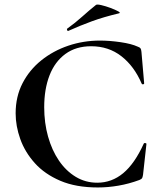

<svg xmlns="http://www.w3.org/2000/svg" viewBox="-20 -815 709 847"><path d="M421 -636Q463 -636 511.5 -629Q560 -622 588 -609Q597 -606 600 -601.5Q603 -597 604 -586L616 -447Q616 -444 611.5 -443Q607 -442 605 -446Q572 -523 515.5 -567Q459 -611 382 -611Q315 -611 268.5 -577Q222 -543 198.5 -482.5Q175 -422 175 -342Q175 -273 192 -212.5Q209 -152 240 -106.5Q271 -61 314 -35Q357 -9 409 -9Q473 -9 523.5 -51Q574 -93 614 -181Q616 -185 621 -184Q626 -183 626 -180L611 -44Q609 -32 606.5 -28.5Q604 -25 595 -21Q549 -4 502.5 4Q456 12 412 12Q315 12 246 -17.5Q177 -47 133.5 -95.5Q90 -144 69.5 -201.5Q49 -259 49 -315Q49 -389 79.5 -448Q110 -507 162.5 -549Q215 -591 281.5 -613.5Q348 -636 421 -636ZM282 -679Q278 -677 276 -682.5Q274 -688 277 -689Q313 -715 343 -742Q373 -769 403 -793Q407 -797 426.5 -792.5Q446 -788 467.5 -780Q489 -772 501.5 -765Q514 -758 504 -756Q437 -740 385 -721Q333 -702 282 -679Z"/></svg>

Font: Cormorant Light
Style: Bold
Weight: 700
Version: Version 4.000